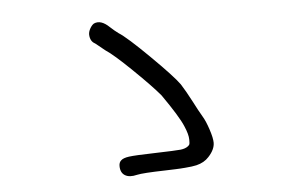

<svg xmlns="http://www.w3.org/2000/svg" viewBox="-44 -613 1088 687"><g transform="rotate(-5 500.0 -269.5)"><path d="M315.4 -545.9Q340.8 -557.6 371.1 -528.3Q385.7 -514.6 400.4 -503.9Q428.7 -486.3 506.8 -409.2Q585 -332 606.4 -301.8Q622.1 -277.3 643.6 -236.3Q661.1 -202.1 673.8 -180.7Q684.6 -163.1 694.8 -131.8Q705.1 -100.6 705.1 -84Q705.1 -59.6 681.6 -34.2Q665 -15.6 636.7 -8.8Q608.4 -2 524.4 0Q442.4 2 421.9 6.8Q394.5 13.7 378.4 3.9Q362.3 -5.9 362.3 -30.3Q362.3 -43 370.1 -49.8Q377.9 -57.6 398.9 -60.5Q419.9 -63.5 495.1 -65.4Q567.4 -67.4 585 -69.3Q602.5 -71.3 612.3 -79.1Q617.2 -83 618.2 -86.4Q619.1 -89.8 619.1 -102.5Q619.1 -121.1 605.5 -152.3Q590.8 -187.5 534.2 -268.6Q504.9 -303.7 440.4 -366.2Q376 -428.7 348.6 -446.3Q330.1 -460.9 313.5 -474.6Q295.9 -483.4 294.9 -507.8Q294.9 -518.6 301.3 -529.8Q307.6 -541 315.4 -545.9Z"/></g></svg>

Font: JasonHandwriting4
Style: Regular
Weight: 400
Version: Version 1.01.21